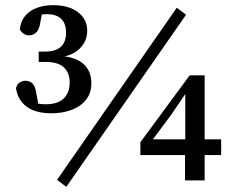

<svg xmlns="http://www.w3.org/2000/svg" viewBox="-20 -697 911 744"><path d="M179 -258Q118 -258 83.5 -283.5Q49 -309 42 -355Q46 -371 56.5 -377.5Q67 -384 79 -384Q95 -384 106 -373.5Q117 -363 121 -334L132 -275L103 -302Q117 -297 130 -295Q143 -293 158 -293Q203 -293 226.5 -315Q250 -337 250 -378Q250 -415 227.5 -436Q205 -457 157 -457H130V-497H153Q195 -497 215.5 -515.5Q236 -534 236 -570Q236 -606 217 -624Q198 -642 163 -642Q152 -642 140 -640.5Q128 -639 112 -635L145 -658L135 -603Q131 -581 119.5 -570.5Q108 -560 93 -560Q81 -560 71.5 -566.5Q62 -573 57 -583Q60 -615 78 -636Q96 -657 124 -667Q152 -677 185 -677Q247 -677 282.5 -649.5Q318 -622 318 -578Q318 -536 286.5 -506.5Q255 -477 202 -476L197 -481Q265 -480 299.5 -452.5Q334 -425 334 -374Q334 -336 313 -310Q292 -284 257 -271Q222 -258 179 -258ZM237 27 201 0 665 -667 701 -640ZM697 2V-119L698 -137V-343H687L726 -374L646 -256L562 -143L569 -174V-157H837V-96H524V-146L715 -405H773V2Z"/></svg>

Font: Source Serif 4 18pt Medium
Style: Regular
Weight: 500
Designer: Frank Grießhammer
Foundry: Adobe Systems Incorporated
Version: Version 4.004;hotconv 1.0.116;makeotfexe 2.5.65601